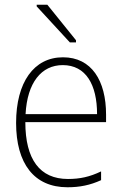

<svg xmlns="http://www.w3.org/2000/svg" viewBox="-20 -781 516 811"><path d="M275 -602H301V-611L180 -761H135V-754ZM265 10C317 10 361 1 407 -20V-57C359 -34 318 -25 267 -25C148 -25 87 -108 87 -265H428V-297C428 -440 367 -539 246 -539C123 -539 48 -433 48 -262C48 -90 124 10 265 10ZM88 -299C95 -432 155 -506 245 -506C343 -506 390 -423 390 -299Z"/></svg>

Font: Noto Sans SemiCondensed ExtraLight
Style: Regular
Weight: 200
Width: 4
Designer: Monotype Design Team
Foundry: Monotype Imaging Inc.
Version: Version 2.013